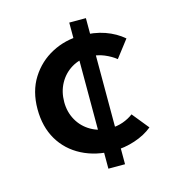

<svg xmlns="http://www.w3.org/2000/svg" viewBox="-88 -560 636 702"><g transform="rotate(-15 230.0 -208.5)"><path d="M237 -485H300V68H237ZM421 -39Q393 -16 353.5 -3Q314 10 274 10Q206 10 153.5 -17Q101 -44 72 -93Q43 -142 43 -209Q43 -277 74 -326Q105 -375 155.5 -401.5Q206 -428 264 -428Q316 -428 355.5 -414Q395 -400 424 -375L374 -310Q357 -324 331 -335Q305 -346 273 -346Q237 -346 207.5 -328Q178 -310 161 -279Q144 -248 144 -209Q144 -171 161.5 -140Q179 -109 210.5 -91Q242 -73 282 -73Q308 -73 330.5 -81Q353 -89 370 -102Z"/></g></svg>

Font: Reem Kufi Fun
Style: Regular
Weight: 400
Designer: Khaled Hosny
Version: Version 1.005